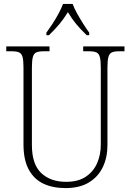

<svg xmlns="http://www.w3.org/2000/svg" viewBox="-20 -951 670 981"><path d="M315 10Q250 10 202 -12.5Q154 -35 127 -84.5Q100 -134 100 -214V-607Q100 -643 95 -660.5Q90 -678 77 -683.5Q64 -689 40 -689H12V-714H233V-689H203Q179 -689 166 -683.5Q153 -678 148 -660Q143 -642 143 -605V-210Q143 -112 190.5 -67Q238 -22 318 -22Q380 -22 419 -48.5Q458 -75 476.5 -118Q495 -161 495 -211V-606Q495 -642 490 -660Q485 -678 472 -683.5Q459 -689 435 -689H405V-714H616V-689H589Q565 -689 552 -683.5Q539 -678 534 -660Q529 -642 529 -605V-210Q529 -147 505.5 -97.5Q482 -48 434.5 -19Q387 10 315 10ZM217 -784Q231 -803 248 -829Q265 -855 279.5 -882Q294 -909 302 -931H351Q359 -909 374 -882Q389 -855 405.5 -829Q422 -803 436 -784V-771H423Q391 -802 369 -828.5Q347 -855 327 -889Q306 -855 284 -828.5Q262 -802 230 -771H217Z"/></svg>

Font: Noto Serif Lao SemiCondensed ExtraLight
Style: Regular
Weight: 200
Width: 4
Designer: Monotype Design Team
Foundry: Monotype Imaging Inc.
Version: Version 2.003; ttfautohint (v1.8.4.7-5d5b)